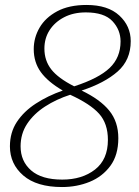

<svg xmlns="http://www.w3.org/2000/svg" viewBox="-20 -744 561 774"><path d="M230 10Q128 10 74 -36.5Q20 -83 20 -154Q20 -210 48 -252.5Q76 -295 124.5 -326.5Q173 -358 233 -379Q173 -414 144.5 -453.5Q116 -493 116 -546Q116 -592 139.5 -632.5Q163 -673 210.5 -698.5Q258 -724 329 -724Q415 -724 461 -681.5Q507 -639 507 -578Q507 -502 454 -455.5Q401 -409 309 -379Q384 -343 420.5 -298Q457 -253 457 -187Q457 -119 425 -75.5Q393 -32 341.5 -11Q290 10 230 10ZM279 -396Q378 -428 422 -470Q466 -512 466 -577Q466 -624 433 -659Q400 -694 326 -694Q276 -694 238.5 -674.5Q201 -655 180 -622.5Q159 -590 159 -548Q159 -500 186.5 -464.5Q214 -429 279 -396ZM231 -20Q311 -20 363 -60.5Q415 -101 415 -180Q415 -246 379.5 -285.5Q344 -325 263 -362Q207 -344 161.5 -314.5Q116 -285 89.5 -245Q63 -205 63 -154Q63 -94 105.5 -57Q148 -20 231 -20Z"/></svg>

Font: Noto Serif Tamil ExtraLight
Style: Italic
Weight: 200
Italic angle: -12°
Designer: Indian Type Foundry, Tom Grace, and the Monotype Design Team
Foundry: Monotype Imaging Inc.
Version: Version 2.003; ttfautohint (v1.8.4.7-5d5b)